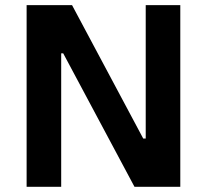

<svg xmlns="http://www.w3.org/2000/svg" viewBox="-20 -723 799 743"><path d="M500.5 0H677.7V-703.1H543.9V-187H534.2L258.8 -703.1H83V0H216.8V-516.6H224.6Z"/></svg>

Font: Wand UI Pro Bold
Style: Regular
Weight: 700
Designer: Andreas Faust
Version: Version 1.003;FEAKit 1.0